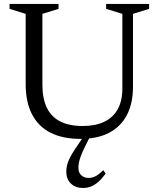

<svg xmlns="http://www.w3.org/2000/svg" viewBox="-20 -696 808 976"><path d="M602 -245.5V-625.5L519.5 -651V-676H738V-651L656 -625.5V-255Q656 -170 624.8 -110.8Q593.5 -51.5 534 -20.8Q474.5 10 389 10Q299.5 10 237.2 -21.2Q175 -52.5 142.8 -114.8Q110.5 -177 110.5 -269.5V-625.5L28.5 -651V-676H277.5V-651L195.5 -625.5V-266Q195.5 -195 218.2 -148.2Q241 -101.5 286.5 -78.5Q332 -55.5 400 -55.5Q465.5 -55.5 510.5 -77.2Q555.5 -99 578.8 -141.5Q602 -184 602 -245.5ZM406 62Q396 83 390 99.8Q384 116.5 381.2 130.5Q378.5 144.5 378.5 157Q378.5 181.5 393.2 195Q408 208.5 431 208.5Q447 208.5 463.8 200.8Q480.5 193 505 169L517 186.5Q498 212.5 479.8 228.5Q461.5 244.5 442.8 252Q424 259.5 402 259.5Q364 259.5 340.5 237.2Q317 215 317 176.5Q317 160.5 320.8 144Q324.5 127.5 334.8 106.8Q345 86 364 58L419 -23H448Z"/></svg>

Font: Newsreader 16pt 16pt
Style: Regular
Weight: 400
Version: Version 1.003